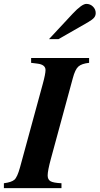

<svg xmlns="http://www.w3.org/2000/svg" viewBox="-52 -967 512 987"><path d="M406 -669V-644Q368 -640 351 -625Q334 -610 322 -564L210 -152Q193 -90 193 -65Q193 -44 207.5 -35.5Q222 -27 264 -25V0H-32V-25Q7 -30 22 -43Q37 -56 51 -107L168 -536Q182 -587 182 -607Q182 -635 140 -640L108 -644V-669ZM200 -766 322 -897Q369 -947 392 -947Q412 -947 426 -933Q440 -919 440 -900Q440 -886 431.5 -876Q423 -866 401 -853L249 -766Z"/></svg>

Font: STIX MathJax Latin
Style: Bold Italic
Weight: 700
Italic angle: -16.33°
Designer: MicroPress Inc., with final additions and corrections provided by Coen Hoffman, Elsevier (retired)
Version: Version 1.1.1